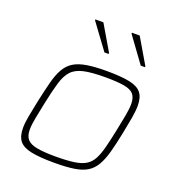

<svg xmlns="http://www.w3.org/2000/svg" viewBox="-135 -852 892 969"><g transform="rotate(20 310.5 -367.5)"><path d="M264 8Q185 8 139.5 -1.5Q94 -11 75 -35Q56 -59 56 -104Q56 -131 63 -168.5Q70 -206 80 -254Q94 -319 106 -365Q118 -411 135.5 -441Q153 -471 180 -487.5Q207 -504 249.5 -511Q292 -518 355 -518Q434 -518 479 -508.5Q524 -499 543 -475Q562 -451 562 -407Q562 -379 555.5 -341Q549 -303 539 -254Q526 -189 513.5 -143.5Q501 -98 483.5 -68Q466 -38 439 -21.5Q412 -5 370 1.5Q328 8 264 8ZM260 -24Q319 -24 357.5 -29.5Q396 -35 419.5 -49Q443 -63 457 -89Q471 -115 481.5 -155.5Q492 -196 504 -254Q514 -303 521 -340Q528 -377 528 -403Q528 -437 513 -455Q498 -473 461 -479.5Q424 -486 359 -486Q286 -486 244 -476.5Q202 -467 179.5 -442.5Q157 -418 143.5 -372Q130 -326 115 -254Q105 -206 98 -169.5Q91 -133 91 -107Q91 -74 106.5 -56Q122 -38 159 -31Q196 -24 260 -24ZM312 -602 212 -738V-743H255L335 -607L334 -602ZM507 -602 408 -738V-743H450L530 -607V-602Z"/></g></svg>

Font: Saira SemiExpanded Thin
Style: Italic
Weight: 250
Width: 6
Italic angle: -12°
Designer: Hector Gatti with collaboration of the Omnibus-Type team
Foundry: Omnibus-Type
Version: Version 1.101